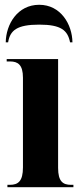

<svg xmlns="http://www.w3.org/2000/svg" viewBox="-20 -783 343 803"><path d="M4 -606H14C22 -656 51 -680 144 -680C236 -680 263 -656 273 -606H283C282 -681 234 -763 144 -763C53 -763 5 -681 4 -606ZM11 0H287V-10H277C243 -10 223 -24 223 -81V-536H8V-526H22C55 -526 76 -512 76 -458V-83C76 -25 56 -10 21 -10H11Z"/></svg>

Font: Noto Serif Display ExtraCondensed ExtraBold
Style: Regular
Weight: 800
Width: 2
Designer: Monotype Design Team
Foundry: Monotype Imaging Inc.
Version: Version 2.009